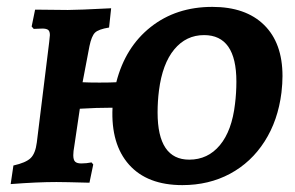

<svg xmlns="http://www.w3.org/2000/svg" viewBox="-20 -529 856 558"><path d="M801 -308Q801 -286 798 -260Q788 -179 749 -118Q710 -57 648.5 -24Q587 9 510 9Q408 9 355 -50.5Q302 -110 307 -216Q260 -216 212 -213L196 -105Q193 -89 193 -78Q193 -64 198.5 -59Q204 -54 216 -54Q231 -54 246 -57L251 -51L240 2Q166 0 144 0Q88 0 11 6L19 -48Q55 -56 69 -69.5Q83 -83 87 -115L123 -407Q125 -423 125 -427Q125 -438 120 -442Q115 -446 103 -446L78 -445L72 -452L82 -501L177 -500Q206 -500 303 -505L297 -449Q266 -444 256 -434Q246 -424 240 -395L220 -290Q237 -289 269 -289Q302 -289 318 -290Q344 -392 418 -450.5Q492 -509 597 -509Q694 -509 747.5 -456.5Q801 -404 801 -308ZM667 -292Q667 -427 573 -427Q521 -427 486.5 -385.5Q452 -344 442 -266Q438 -235 438 -202Q438 -65 530 -65Q584 -65 619 -107Q654 -149 663 -227Q667 -259 667 -292Z"/></svg>

Font: Alegreya SC
Style: Bold Italic
Weight: 700
Italic angle: -7°
Designer: Juan Pablo del Peral
Foundry: Huerta Tipografica
Version: Version 2.007; ttfautohint (v1.6)